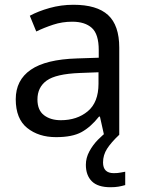

<svg xmlns="http://www.w3.org/2000/svg" viewBox="-20 -565 601 805"><path d="M288 -545Q386 -545 433 -502Q480 -459 480 -365V0H416L399 -76H395Q360 -32 321.5 -11Q283 10 215 10Q142 10 94 -28.5Q46 -67 46 -149Q46 -229 109 -272.5Q172 -316 303 -320L394 -323V-355Q394 -422 365 -448Q336 -474 283 -474Q241 -474 203 -461.5Q165 -449 132 -433L105 -499Q140 -518 188 -531.5Q236 -545 288 -545ZM314 -259Q214 -255 175.5 -227Q137 -199 137 -148Q137 -103 164.5 -82Q192 -61 235 -61Q303 -61 348 -98.5Q393 -136 393 -214V-262ZM412 116Q412 161 457 161Q474 161 485.5 158.5Q497 156 505 155V211Q491 215 477 217.5Q463 220 443 220Q390 220 365 195Q340 170 340 126Q340 97 354.5 70Q369 43 390.5 21Q412 -1 432 -15L480 0Q446 32 429 58.5Q412 85 412 116Z"/></svg>

Font: Noto Sans Siddham
Style: Regular
Weight: 400
Designer: Monotype Design Team
Foundry: Monotype Imaging Inc.
Version: Version 2.004; ttfautohint (v1.8.4.7-5d5b)